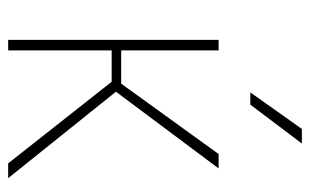

<svg xmlns="http://www.w3.org/2000/svg" viewBox="-168 -610 777 482"><g transform="rotate(90 221.0 -368.5)"><path d="M106 -528.3V0H79.6V-528.3ZM402.3 -528.3 201.7 -259.8H95.2L95.7 -283.7H189.5L366.2 -528.3ZM389.6 0 184.1 -260.7 199.2 -283.7 426.8 0ZM211.4 -607.9 303.2 -737.3H339.8L242.2 -607.9Z"/></g></svg>

Font: Roboto Condensed Thin
Style: Regular
Weight: 250
Width: 3
Designer: Christian Robertson
Foundry: Google
Version: Version 3.009; 2024